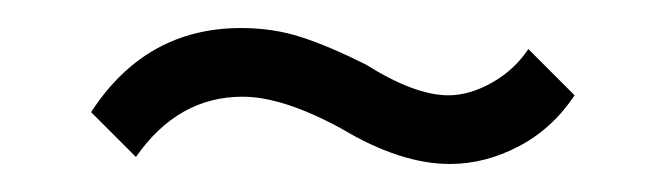

<svg xmlns="http://www.w3.org/2000/svg" viewBox="-20 -398 475 137"><path d="M241 -352Q276 -330 300 -330Q315 -330 331 -339Q347 -348 357 -363L390 -330Q374 -306 350 -293.5Q326 -281 301 -281Q266 -281 224 -306Q182 -329 153 -329Q107 -329 77 -286L45 -318Q84 -378 152 -378Q175 -378 195 -371.5Q215 -365 241 -352Z"/></svg>

Font: Gupter
Style: Regular
Weight: 400
Designer: Octavio Pardo
Version: Version 1.000